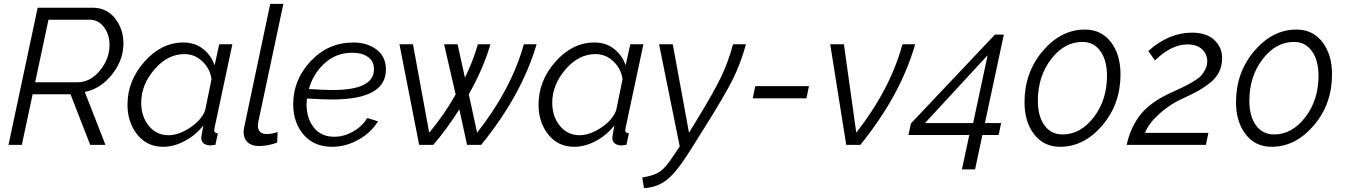

<svg xmlns="http://www.w3.org/2000/svg" viewBox="-20 -750 6965 994"><path d="M24 0 175 -710H460Q532 -710 575.5 -655Q619 -600 619 -525Q619 -439 560 -364.5Q501 -290 419 -274L526 0H447L345 -262H149L93 0ZM381 -324Q447 -324 497 -384.5Q547 -445 547 -517Q547 -572 518 -610Q489 -648 443 -648H231L162 -324Z M640 -208Q640 -332 728 -431Q816 -530 929 -530Q989 -530 1031 -497Q1073 -464 1091 -412L1115 -521H1183L1091 -89Q1089 -81 1089 -76Q1089 -60 1108 -60L1095 0Q1091 0 1081.5 1.5Q1072 3 1068 3Q1022 0 1022 -37Q1022 -46 1033 -101Q993 -50 936.5 -20Q880 10 825 10Q741 10 690.5 -53.5Q640 -117 640 -208ZM1042 -179 1075 -340Q1068 -394 1028 -432Q988 -470 935 -470Q848 -470 779.5 -390.5Q711 -311 711 -218Q711 -147 750.5 -98.5Q790 -50 853 -50Q905 -50 964 -89Q1023 -128 1042 -179Z M1241 -67Q1241 -75 1245 -95L1379 -730H1447L1317 -118Q1315 -104 1315 -100Q1315 -56 1362 -56Q1389 -56 1417 -67L1415 -12Q1368 6 1320 6Q1283 6 1262 -13.5Q1241 -33 1241 -67Z M1700 -235Q1652 -235 1569 -240Q1567 -220 1567 -211Q1567 -138 1604.5 -90Q1642 -42 1711 -42Q1760 -42 1808 -69Q1856 -96 1881 -139L1937 -122Q1901 -63 1835.5 -26.5Q1770 10 1699 10Q1606 10 1552 -52.5Q1498 -115 1498 -211Q1498 -337 1588.5 -433.5Q1679 -530 1810 -530Q1882 -530 1930 -493Q1978 -456 1978 -390Q1978 -235 1700 -235ZM1805 -477Q1720 -477 1660.5 -422.5Q1601 -368 1579 -289Q1659 -284 1703 -284Q1916 -284 1916 -391Q1916 -434 1884.5 -455.5Q1853 -477 1805 -477Z M2048 -521H2118L2202 -63Q2278 -153 2339 -261L2279 -521H2349L2387 -348Q2429 -433 2454 -521H2519Q2482 -394 2407 -262L2450 -63Q2628 -290 2692 -521H2758Q2681 -258 2471 0H2398L2358 -184Q2293 -81 2223 0H2150Z M2768 -208Q2768 -332 2856 -431Q2944 -530 3057 -530Q3117 -530 3159 -497Q3201 -464 3219 -412L3243 -521H3311L3219 -89Q3217 -81 3217 -76Q3217 -60 3236 -60L3223 0Q3219 0 3209.5 1.5Q3200 3 3196 3Q3150 0 3150 -37Q3150 -46 3161 -101Q3121 -50 3064.5 -20Q3008 10 2953 10Q2869 10 2818.5 -53.5Q2768 -117 2768 -208ZM3170 -179 3203 -340Q3196 -394 3156 -432Q3116 -470 3063 -470Q2976 -470 2907.5 -390.5Q2839 -311 2839 -218Q2839 -147 2878.5 -98.5Q2918 -50 2981 -50Q3033 -50 3092 -89Q3151 -128 3170 -179Z M3305 169Q3367 159 3397.5 137.5Q3428 116 3466 57L3499 8L3392 -521H3463L3547 -63L3588 -130Q3675 -272 3713 -351.5Q3751 -431 3775 -521H3842Q3815 -423 3775 -342Q3735 -261 3636 -103L3555 26Q3486 137 3435.5 178.5Q3385 220 3314 224Z M3877 -241 3890 -304H4168L4155 -241Z M4278 -521H4349L4413 -63Q4590 -290 4652 -521H4718Q4643 -258 4434 0H4361Z M4998 -51H4683L4696 -111L5131 -571H5177L5079 -113H5163L5150 -51H5066L5028 127H4960ZM5018 -113 5093 -464 4769 -113Z M5284 -221Q5284 -375 5378.5 -486Q5473 -597 5597 -597Q5681 -597 5731 -532.5Q5781 -468 5781 -365Q5781 -211 5686.5 -100.5Q5592 10 5468 10Q5384 10 5334 -54.5Q5284 -119 5284 -221ZM5711 -358Q5711 -437 5677 -485Q5643 -533 5584 -533Q5490 -533 5421.5 -443.5Q5353 -354 5353 -228Q5353 -149 5387 -101.5Q5421 -54 5481 -54Q5574 -54 5642.5 -143Q5711 -232 5711 -358Z M6025 -262Q6034 -266 6051 -274Q6090 -292 6109.5 -301.5Q6129 -311 6157 -327.5Q6185 -344 6197.5 -357.5Q6210 -371 6220 -391Q6230 -411 6230 -433Q6230 -469 6203.5 -494.5Q6177 -520 6126 -520Q6045 -520 5959 -437L5925 -486Q6031 -581 6151 -581Q6225 -581 6266 -543.5Q6307 -506 6307 -450Q6307 -409 6290.5 -376Q6274 -343 6239.5 -317Q6205 -291 6177 -276Q6149 -261 6101 -239Q6036 -210 5980.5 -159.5Q5925 -109 5908 -62H6236L6223 0H5813Q5830 -81 5876.5 -146.5Q5923 -212 6025 -262Z M6379 -221Q6379 -375 6473.5 -486Q6568 -597 6692 -597Q6776 -597 6826 -532.5Q6876 -468 6876 -365Q6876 -211 6781.5 -100.5Q6687 10 6563 10Q6479 10 6429 -54.5Q6379 -119 6379 -221ZM6806 -358Q6806 -437 6772 -485Q6738 -533 6679 -533Q6585 -533 6516.5 -443.5Q6448 -354 6448 -228Q6448 -149 6482 -101.5Q6516 -54 6576 -54Q6669 -54 6737.5 -143Q6806 -232 6806 -358Z"/></svg>

Font: Raleway-v4020
Style: Italic
Weight: 400
Italic angle: -12°
Designer: Matt McInerney, Pablo Impallari, Rodrigo Fuenzalida
Foundry: Matt McInerney, Pablo Impallari, Rodrigo Fuenzalida
Version: Version 4.020;PS 004.020;hotconv 1.0.88;makeotf.lib2.5.64775